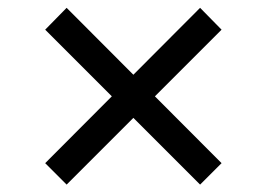

<svg xmlns="http://www.w3.org/2000/svg" viewBox="-20 -534 690 498"><path d="M499 -55.2 97.2 -457 152.8 -513.7 554.7 -110.8ZM152.8 -55.2 97.2 -110.8 499 -513.7 554.7 -457Z"/></svg>

Font: Inter 20pt
Style: Regular
Weight: 400
Version: Version 4.001;git-66647c0bb